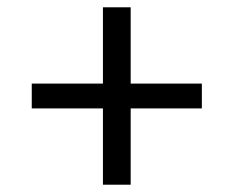

<svg xmlns="http://www.w3.org/2000/svg" viewBox="-20 -568 640 526"><path d="M262 -62V-271H67V-339H262V-548H338V-339H533V-271H338V-62Z"/></svg>

Font: IBM Plex Sans Arabic
Style: Regular
Weight: 400
Designer: Mike Abbink, Paul van der Laan, Pieter van Rosmalen, Wael Morcos, Khajak Apelian
Foundry: Bold Monday
Version: Version 1.005